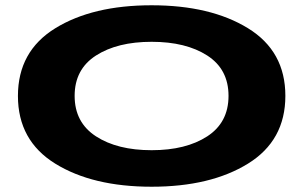

<svg xmlns="http://www.w3.org/2000/svg" viewBox="-20 -701 1159 728"><path d="M555 7Q331 7 189.5 -80.5Q48 -168 48 -337.2Q48 -506.5 189.5 -593.8Q331 -681 554.8 -681Q778.5 -681 920.2 -594Q1062 -507 1062 -337.5Q1062 -168 920.2 -80.5Q778.5 7 555 7ZM555 -131.5Q685 -131.5 765.8 -184Q846.5 -236.5 846.5 -337.5Q846.5 -438.5 765.8 -490.5Q685 -542.5 555 -542.5Q425 -542.5 344 -490.5Q263 -438.5 263 -337.5Q263 -236.5 344 -184Q425 -131.5 555 -131.5Z"/></svg>

Font: Anybody UltraExpanded Regular
Style: Bold
Weight: 700
Width: 9
Designer: Tyler Finck
Foundry: Etcetera Type Company
Version: Version 1.010; ttfautohint (v1.8.3) -l 8 -r 50 -G 200 -x 14 